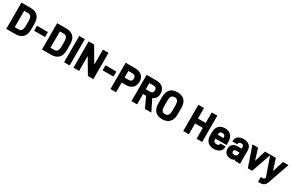

<svg xmlns="http://www.w3.org/2000/svg" viewBox="247 -2518 6863 4490"><g transform="rotate(30 3678.5 -273.0)"><path d="M301.8 -700.2Q421.4 -700.2 490.2 -632.8Q560.1 -565.9 560.1 -416V-274.9Q560.1 -125.5 488.8 -57.1Q418.9 9.8 297.9 9.8H48.8V-700.2ZM300.8 -124Q354 -124 381.8 -159.2Q409.2 -195.3 409.2 -275.9V-409.2Q409.2 -493.2 381.8 -530.8Q354 -565.9 300.8 -565.9H200.2V-124Z M929.7 -413.1V-277.8H634.8V-413.1Z M1266.1 -700.2Q1385.7 -700.2 1454.6 -632.8Q1524.4 -565.9 1524.4 -416V-274.9Q1524.4 -125.5 1453.1 -57.1Q1383.3 9.8 1262.2 9.8H1013.2V-700.2ZM1265.1 -124Q1318.4 -124 1346.2 -159.2Q1373.5 -195.3 1373.5 -275.9V-409.2Q1373.5 -493.2 1346.2 -530.8Q1318.4 -565.9 1265.1 -565.9H1164.6V-124Z M1760.3 -700.2V9.8H1609.4V-700.2Z M2249 -700.2H2399.9V9.8H2252.9L2015.1 -394V9.8H1863.8V-700.2H2010.7L2249 -294.9Z M2778.8 -413.1V-277.8H2483.9V-413.1Z M3302.2 -639.2Q3366.7 -579.1 3366.7 -473.1Q3366.7 -372.1 3302.2 -312Q3239.3 -252 3130.4 -252H3013.7V9.8H2862.3V-700.2H3130.4Q3239.7 -700.2 3302.2 -639.2ZM3191.4 -409.2Q3215.3 -431.6 3215.3 -473.1Q3215.3 -519.5 3191.4 -542Q3168.9 -565.9 3124.5 -565.9H3013.7V-387.2H3124.5Q3168 -387.2 3191.4 -409.2Z M3580.6 -270V9.8H3429.2V-700.2H3701.2Q3806.6 -700.2 3869.1 -642.1Q3932.1 -583.5 3932.1 -483.9Q3932.1 -413.6 3899.4 -362.8Q3867.2 -316.9 3814.5 -294.9L3966.3 9.8H3793.5L3662.6 -270ZM3694.3 -398.9Q3737.3 -398.9 3759.3 -420.9Q3781.2 -441.4 3781.2 -483.9Q3781.2 -521 3758.3 -543.9Q3736.3 -565.9 3694.3 -565.9H3580.6V-398.9Z M4000 -424.8Q4000 -566.4 4065.7 -638.2Q4131.3 -710 4260.7 -710Q4380.4 -710 4450.2 -643.1Q4520 -576.2 4520 -424.8V-267.1Q4520 -116.7 4447.8 -48.8Q4377.9 18.1 4256.8 18.1Q4129.4 18.1 4064.7 -53.7Q4000 -125.5 4000 -267.1ZM4341.8 -153.8Q4369.1 -188.5 4369.1 -269V-418Q4369.1 -502.4 4341.8 -540Q4314 -575.2 4260.7 -575.2Q4203.1 -575.2 4177.7 -541Q4151.9 -504.9 4151.9 -418V-269Q4151.9 -186.5 4177.7 -151.9Q4203.1 -119.1 4260.7 -119.1Q4316.9 -119.1 4341.8 -153.8Z M5338.4 9.8H5187.5V-282.2H4978.5V9.8H4827.1V-700.2H4978.5V-416H5187.5V-700.2H5338.4Z M5869.1 -212.9H5565.4V-209Q5565.4 -155.8 5588.4 -132.8Q5610.4 -110.8 5655.3 -110.8Q5687.5 -110.8 5707 -125Q5724.6 -136.2 5726.1 -162.1L5730 -172.9H5865.2V-158.2Q5865.2 -79.6 5806.2 -30.8Q5748 16.1 5650.4 16.1Q5545.9 16.1 5484.4 -43.9Q5422.4 -106 5422.4 -229V-292Q5422.4 -412.6 5482.4 -474.1Q5543 -536.1 5646 -536.1Q5747.1 -536.1 5809.1 -474.1Q5869.1 -412.6 5869.1 -292ZM5586.4 -388.2Q5566.9 -368.7 5565.4 -317.9H5725.1V-320.8Q5725.1 -366.7 5705.8 -388.4Q5686.5 -410.2 5646 -410.2Q5605.5 -410.2 5586.4 -388.2Z M6304.7 -486.8Q6360.8 -436.5 6360.8 -341.8V9.8H6220.7V-22Q6202.1 -6.3 6181.6 2.9Q6151.9 16.1 6107.9 16.1Q6022.9 16.1 5977.1 -29.8Q5929.7 -75.7 5929.7 -155.8Q5929.7 -230.5 5980 -273.9Q6030.8 -316.9 6117.7 -316.9H6217.8V-348.1Q6217.8 -385.7 6200 -403.3Q6182.1 -420.9 6145 -420.9Q6114.7 -420.9 6095.7 -405.8Q6078.6 -391.1 6078.6 -367.2V-354H5943.8V-368.2Q5943.8 -446.3 6000 -491.2Q6054.7 -536.1 6146 -536.1Q6248 -536.1 6304.7 -486.8ZM6217.8 -185.1V-211.9H6137.7Q6102.5 -211.9 6086.2 -199.2Q6069.8 -186.5 6069.8 -159.2Q6069.8 -130.9 6085.9 -117.4Q6102.1 -104 6135.7 -104Q6179.7 -104 6198.7 -123Q6217.8 -142.1 6217.8 -185.1Z M6723.6 -529.8H6875.5L6687.5 9.8H6571.8L6384.8 -529.8H6536.6L6630.9 -226.1Z M7209.5 -529.8H7357.4L7155.8 47.9Q7133.8 109.9 7094.7 136.2Q7055.7 164.1 6989.7 164.1H6936.5V33.2H6985.8Q7012.2 33.2 7024.4 23.9Q7036.1 15.6 7043.5 -9.8L7045.4 -14.2L6865.7 -529.8H7017.6L7112.8 -228Z"/></g></svg>

Font: D-DIN-PRO Heavy
Style: Bold
Weight: 900
Designer: Charles Nix
Foundry: CyberFei
Version: Version 1.000;hotconv 1.0.109;makeotfexe 2.5.65596